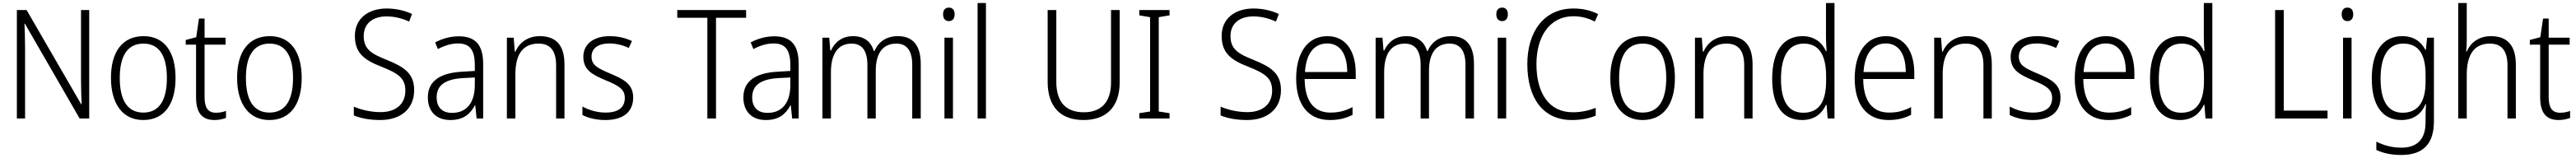

<svg xmlns="http://www.w3.org/2000/svg" viewBox="-20 -831 16951 1040"><path d="M567 -51V-765H513V-302C513 -254 515 -190 517 -145H514L155 -765H91V-51H145V-517C145 -575 143 -626 141 -675H144L504 -51Z M1135 -318C1135 -487 1063 -593 925 -593C787 -593 710 -492 710 -318C710 -147 788 -41 922 -41C1062 -41 1135 -147 1135 -318ZM768 -318C768 -462 818 -544 924 -544C1033 -544 1078 -455 1078 -318C1078 -175 1030 -90 923 -90C816 -90 768 -176 768 -318Z M1401 -89C1347 -89 1326 -124 1326 -192V-537H1464V-583H1326V-709H1289L1271 -586L1202 -568V-537H1270V-190C1270 -87 1311 -41 1391 -41C1421 -41 1447 -47 1467 -55V-101C1450 -94 1426 -89 1401 -89Z M1965 -318C1965 -487 1893 -593 1755 -593C1617 -593 1540 -492 1540 -318C1540 -147 1618 -41 1752 -41C1892 -41 1965 -147 1965 -318ZM1598 -318C1598 -462 1648 -544 1754 -544C1863 -544 1908 -455 1908 -318C1908 -175 1860 -90 1753 -90C1646 -90 1598 -176 1598 -318Z M2705 -238C2705 -349 2638 -391 2524 -437C2427 -476 2373 -505 2373 -594C2373 -676 2433 -723 2523 -723C2571 -723 2622 -712 2672 -689L2691 -739C2644 -761 2587 -775 2524 -775C2403 -775 2314 -709 2315 -593C2315 -479 2382 -434 2487 -393C2598 -349 2647 -318 2647 -235C2647 -145 2584 -93 2484 -93C2418 -93 2354 -109 2308 -129V-71C2352 -53 2410 -41 2482 -41C2614 -41 2705 -112 2705 -238Z M2998 -592C2942 -592 2888 -576 2843 -552L2861 -508C2906 -532 2950 -545 2994 -545C3068 -545 3104 -506 3104 -403V-364L3020 -359C2874 -351 2795 -296 2795 -190C2795 -100 2848 -41 2943 -41C3030 -41 3074 -81 3105 -138H3107L3116 -51H3159V-409C3159 -536 3108 -592 2998 -592ZM3026 -317 3104 -321V-268C3103 -156 3051 -88 2954 -88C2891 -88 2853 -123 2853 -190C2853 -270 2909 -310 3026 -317Z M3531 -593C3450 -593 3396 -548 3371 -491H3367L3360 -583H3315V-51H3371V-343C3371 -478 3424 -544 3523 -544C3599 -544 3639 -499 3639 -400V-51H3694V-407C3694 -535 3637 -593 3531 -593Z M4146 -189C4146 -279 4081 -310 3997 -346C3915 -381 3872 -400 3872 -459C3872 -514 3917 -545 3990 -545C4035 -545 4082 -533 4117 -515L4138 -561C4097 -580 4048 -593 3992 -593C3885 -593 3818 -540 3818 -457C3818 -369 3879 -339 3966 -302C4049 -268 4091 -244 4091 -187C4091 -126 4052 -90 3964 -90C3908 -90 3853 -107 3812 -130V-74C3847 -56 3898 -41 3963 -41C4081 -41 4146 -95 4146 -189Z M4691 -51V-714H4889V-765H4436V-714H4634V-51Z M5074 -592C5018 -592 4964 -576 4919 -552L4937 -508C4982 -532 5026 -545 5070 -545C5144 -545 5180 -506 5180 -403V-364L5096 -359C4950 -351 4871 -296 4871 -190C4871 -100 4924 -41 5019 -41C5106 -41 5150 -81 5181 -138H5183L5192 -51H5235V-409C5235 -536 5184 -592 5074 -592ZM5102 -317 5180 -321V-268C5179 -156 5127 -88 5030 -88C4967 -88 4929 -123 4929 -190C4929 -270 4985 -310 5102 -317Z M5888 -593C5812 -593 5761 -557 5733 -495H5729C5712 -556 5666 -593 5593 -593C5517 -593 5471 -550 5447 -498H5443L5436 -583H5391V-51H5447V-355C5447 -474 5492 -544 5583 -544C5647 -544 5687 -503 5687 -403V-51H5742V-364C5742 -483 5790 -544 5878 -544C5942 -544 5982 -502 5982 -406V-51H6038V-410C6038 -536 5983 -593 5888 -593Z M6223 -781C6198 -781 6185 -764 6185 -737C6185 -709 6199 -692 6223 -692C6247 -692 6261 -709 6261 -737C6261 -764 6248 -781 6223 -781ZM6250 -583H6194V-51H6250Z M6467 -51V-811H6412V-51Z M7347 -291V-765H7290V-289C7290 -158 7225 -92 7111 -92C6994 -92 6930 -158 6930 -293V-765H6873V-293C6873 -129 6957 -41 7109 -41C7258 -41 7347 -126 7347 -291Z M7675 -51V-86L7604 -97V-718L7675 -730V-765H7476V-730L7547 -718V-97L7476 -86V-51Z M8408 -238C8408 -349 8341 -391 8227 -437C8130 -476 8076 -505 8076 -594C8076 -676 8136 -723 8226 -723C8274 -723 8325 -712 8375 -689L8394 -739C8347 -761 8290 -775 8227 -775C8106 -775 8017 -709 8018 -593C8018 -479 8085 -434 8190 -393C8301 -349 8350 -318 8350 -235C8350 -145 8287 -93 8187 -93C8121 -93 8057 -109 8011 -129V-71C8055 -53 8113 -41 8185 -41C8317 -41 8408 -112 8408 -238Z M8714 -593C8581 -593 8508 -480 8508 -314C8508 -148 8583 -41 8730 -41C8789 -41 8833 -52 8879 -75V-126C8828 -100 8788 -90 8733 -90C8624 -90 8565 -167 8564 -311H8900V-351C8900 -488 8839 -593 8714 -593ZM8713 -545C8803 -545 8844 -466 8844 -357H8566C8574 -481 8628 -545 8713 -545Z M9528 -593C9452 -593 9401 -557 9373 -495H9369C9352 -556 9306 -593 9233 -593C9157 -593 9111 -550 9087 -498H9083L9076 -583H9031V-51H9087V-355C9087 -474 9132 -544 9223 -544C9287 -544 9327 -503 9327 -403V-51H9382V-364C9382 -483 9430 -544 9518 -544C9582 -544 9622 -502 9622 -406V-51H9678V-410C9678 -536 9623 -593 9528 -593Z M9863 -781C9838 -781 9825 -764 9825 -737C9825 -709 9839 -692 9863 -692C9887 -692 9901 -709 9901 -737C9901 -764 9888 -781 9863 -781ZM9890 -583H9834V-51H9890Z M10333 -724C10382 -724 10429 -712 10473 -689L10495 -738C10447 -763 10392 -775 10332 -775C10134 -775 10029 -616 10029 -410C10029 -184 10133 -41 10322 -41C10387 -41 10437 -52 10479 -70V-121C10437 -105 10388 -92 10328 -92C10172 -92 10089 -217 10089 -409C10089 -587 10173 -724 10333 -724Z M11000 -318C11000 -487 10928 -593 10790 -593C10652 -593 10575 -492 10575 -318C10575 -147 10653 -41 10787 -41C10927 -41 11000 -147 11000 -318ZM10633 -318C10633 -462 10683 -544 10789 -544C10898 -544 10943 -455 10943 -318C10943 -175 10895 -90 10788 -90C10681 -90 10633 -176 10633 -318Z M11348 -593C11267 -593 11213 -548 11188 -491H11184L11177 -583H11132V-51H11188V-343C11188 -478 11241 -544 11340 -544C11416 -544 11456 -499 11456 -400V-51H11511V-407C11511 -535 11454 -593 11348 -593Z M11837 -41C11921 -41 11969 -86 11994 -141H11998L12005 -51H12050V-811H11994V-586C11994 -559 11996 -524 11998 -494H11994C11970 -549 11919 -593 11840 -593C11714 -593 11640 -495 11640 -312C11640 -135 11710 -41 11837 -41ZM11845 -89C11745 -89 11698 -167 11698 -311C11698 -462 11749 -544 11848 -544C11950 -544 11995 -467 11995 -327V-299C11995 -164 11950 -89 11845 -89Z M12389 -593C12256 -593 12183 -480 12183 -314C12183 -148 12258 -41 12405 -41C12464 -41 12508 -52 12554 -75V-126C12503 -100 12463 -90 12408 -90C12299 -90 12240 -167 12239 -311H12575V-351C12575 -488 12514 -593 12389 -593ZM12388 -545C12478 -545 12519 -466 12519 -357H12241C12249 -481 12303 -545 12388 -545Z M12922 -593C12841 -593 12787 -548 12762 -491H12758L12751 -583H12706V-51H12762V-343C12762 -478 12815 -544 12914 -544C12990 -544 13030 -499 13030 -400V-51H13085V-407C13085 -535 13028 -593 12922 -593Z M13537 -189C13537 -279 13472 -310 13388 -346C13306 -381 13263 -400 13263 -459C13263 -514 13308 -545 13381 -545C13426 -545 13473 -533 13508 -515L13529 -561C13488 -580 13439 -593 13383 -593C13276 -593 13209 -540 13209 -457C13209 -369 13270 -339 13357 -302C13440 -268 13482 -244 13482 -187C13482 -126 13443 -90 13355 -90C13299 -90 13244 -107 13203 -130V-74C13238 -56 13289 -41 13354 -41C13472 -41 13537 -95 13537 -189Z M13837 -593C13704 -593 13631 -480 13631 -314C13631 -148 13706 -41 13853 -41C13912 -41 13956 -52 14002 -75V-126C13951 -100 13911 -90 13856 -90C13747 -90 13688 -167 13687 -311H14023V-351C14023 -488 13962 -593 13837 -593ZM13836 -545C13926 -545 13967 -466 13967 -357H13689C13697 -481 13751 -545 13836 -545Z M14323 -41C14407 -41 14455 -86 14480 -141H14484L14491 -51H14536V-811H14480V-586C14480 -559 14482 -524 14484 -494H14480C14456 -549 14405 -593 14326 -593C14200 -593 14126 -495 14126 -312C14126 -135 14196 -41 14323 -41ZM14331 -89C14231 -89 14184 -167 14184 -311C14184 -462 14235 -544 14334 -544C14436 -544 14481 -467 14481 -327V-299C14481 -164 14436 -89 14331 -89Z M14949 -51H15294V-103H15006V-765H14949Z M15425 -781C15400 -781 15387 -764 15387 -737C15387 -709 15401 -692 15425 -692C15449 -692 15463 -709 15463 -737C15463 -764 15450 -781 15425 -781ZM15452 -583H15396V-51H15452Z M15785 -593C15655 -593 15585 -488 15585 -313C15585 -135 15657 -41 15779 -41C15857 -41 15911 -78 15938 -145H15942C15940 -115 15939 -86 15939 -59V-27C15939 82 15887 141 15780 141C15717 141 15661 125 15615 101V156C15660 177 15712 189 15779 189C15930 189 15994 109 15994 -33V-583H15949L15941 -503H15938C15908 -558 15861 -593 15785 -593ZM15792 -544C15898 -544 15939 -468 15939 -338V-292C15939 -177 15901 -89 15788 -89C15693 -89 15643 -164 15643 -313C15643 -458 15691 -544 15792 -544Z M16210 -568V-811H16154V-51H16210V-340C16210 -477 16263 -544 16362 -544C16437 -544 16478 -500 16478 -399V-51H16533V-405C16533 -533 16476 -593 16369 -593C16288 -593 16234 -549 16210 -492H16206C16209 -517 16210 -540 16210 -568Z M16824 -89C16770 -89 16749 -124 16749 -192V-537H16887V-583H16749V-709H16712L16694 -586L16625 -568V-537H16693V-190C16693 -87 16734 -41 16814 -41C16844 -41 16870 -47 16890 -55V-101C16873 -94 16849 -89 16824 -89Z"/></svg>

Font: Noto Sans Tamil UI SemiCondensed Light
Style: Regular
Weight: 300
Width: 4
Designer: Jelle Bosma - Monotype Design Team
Foundry: Monotype Imaging Inc.
Version: Version 2.004